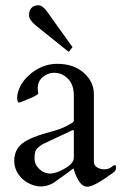

<svg xmlns="http://www.w3.org/2000/svg" viewBox="-20 -695 472 728"><path d="M243 -501Q241 -499 240 -499Q239 -499 237 -501L115 -599Q90 -620 90 -637.5Q90 -655 99.5 -665Q109 -675 125 -675Q141 -675 157 -653L253 -519Q255 -518 255 -517Q255 -516 253 -514ZM410 -41Q337 13 311 13Q280 13 260 -52Q259 -57 258 -56Q197 -11 182 -1Q142 21 101.5 5.5Q61 -10 43 -46Q34 -64 34 -85Q34 -127 65 -151.5Q96 -176 182 -198Q211 -206 234 -218Q257 -230 258.5 -233.5Q260 -237 260 -240V-334Q260 -389 217 -412Q203 -419 183 -419Q163 -419 143 -403.5Q123 -388 123 -359L125 -340Q122 -334 90 -320.5Q58 -307 53 -306Q45 -306 45 -324.5Q45 -343 56 -366Q67 -389 88 -408Q136 -453 197.5 -453Q259 -453 297.5 -419Q336 -385 336 -338V-81Q336 -68 348 -60.5Q360 -53 375.5 -53Q391 -53 401.5 -61Q412 -69 416 -69Q420 -69 420 -58.5Q420 -48 410 -41ZM260 -97V-196Q260 -202 257.5 -202Q255 -202 254 -201L141 -148Q123 -136 117 -127Q111 -118 111 -94.5Q111 -71 129 -54Q147 -37 170 -37Q193 -37 226.5 -56.5Q260 -76 260 -97Z"/></svg>

Font: Cardo
Style: Regular
Weight: 400
Designer: David J. Perry
Foundry: David J. Perry
Version: Version 1.0451